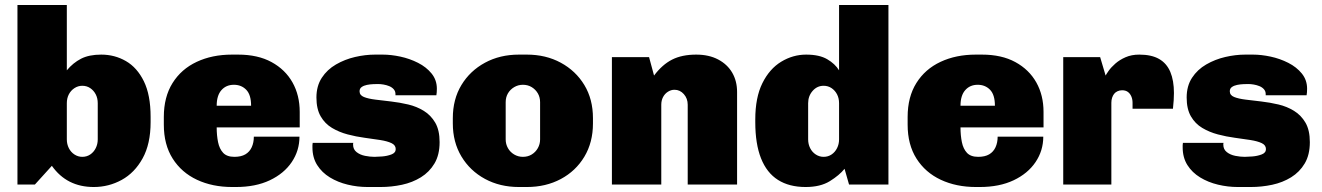

<svg xmlns="http://www.w3.org/2000/svg" viewBox="-20 -740 5300 770"><path d="M356 10Q248 10 188 -75L120 0H50V-720H248V-458Q273 -488 305 -504.5Q337 -521 386 -521Q440 -521 485 -495Q530 -469 557 -414Q584 -359 584 -271V-250Q584 -163 552 -105Q520 -47 468 -18.5Q416 10 356 10ZM310 -111Q328 -111 342 -120.5Q356 -130 364 -146Q372 -162 372 -181V-326Q372 -346 364 -361.5Q356 -377 342 -386.5Q328 -396 310 -396Q293 -396 278.5 -386.5Q264 -377 256 -361.5Q248 -346 248 -326V-181Q248 -162 256 -146Q264 -130 278.5 -120.5Q293 -111 310 -111Z M911 10Q832 10 770 -19Q708 -48 672.5 -104Q637 -160 637 -240V-271Q637 -351 672 -407Q707 -463 769 -492Q831 -521 910 -521H935Q1014 -521 1069 -491Q1124 -461 1153 -409.5Q1182 -358 1182 -291V-229H849Q849 -197 854.5 -170Q860 -143 875 -127Q890 -111 920 -111Q947 -111 964 -121Q981 -131 989.5 -149.5Q998 -168 998 -192H1181Q1181 -136 1150 -90Q1119 -44 1062 -17Q1005 10 926 10ZM849 -316H987Q987 -360 967.5 -380Q948 -400 918 -400Q887 -400 868 -378.5Q849 -357 849 -316Z M1454 10Q1414 10 1374.5 0.5Q1335 -9 1303 -28.5Q1271 -48 1252 -78Q1233 -108 1233 -149Q1233 -154 1233 -158Q1233 -162 1234 -167H1397Q1396 -165 1396 -163.5Q1396 -162 1396 -160Q1396 -141 1410 -130Q1424 -119 1444 -115Q1464 -111 1482 -111Q1492 -111 1512 -112.5Q1532 -114 1549.5 -120.5Q1567 -127 1567 -142Q1567 -158 1550 -166Q1533 -174 1504.5 -178.5Q1476 -183 1442 -187.5Q1408 -192 1374 -201Q1340 -210 1311.5 -227Q1283 -244 1266 -273.5Q1249 -303 1249 -349Q1249 -395 1270.5 -428Q1292 -461 1327.5 -481.5Q1363 -502 1404 -511.5Q1445 -521 1484 -521H1515Q1548 -521 1585.5 -513Q1623 -505 1656.5 -488Q1690 -471 1711 -445Q1732 -419 1732 -384Q1732 -377 1731.5 -370Q1731 -363 1730 -358H1566V-363Q1566 -374 1559 -382Q1552 -390 1541 -394.5Q1530 -399 1518 -401Q1506 -403 1496 -403Q1489 -403 1476.5 -402.5Q1464 -402 1451.5 -399.5Q1439 -397 1430.5 -391Q1422 -385 1422 -374Q1422 -358 1439.5 -351Q1457 -344 1485.5 -340.5Q1514 -337 1548.5 -333Q1583 -329 1617 -321Q1651 -313 1679.5 -295.5Q1708 -278 1725.5 -248Q1743 -218 1743 -170Q1743 -119 1722.5 -84.5Q1702 -50 1668 -29Q1634 -8 1592 1Q1550 10 1506 10Z M2061 10Q1985 10 1925 -22.5Q1865 -55 1830.5 -112.5Q1796 -170 1796 -245V-266Q1796 -342 1830.5 -399Q1865 -456 1925 -488.5Q1985 -521 2061 -521H2093Q2169 -521 2229 -488.5Q2289 -456 2323.5 -399Q2358 -342 2358 -266V-245Q2358 -169 2323.5 -111.5Q2289 -54 2229 -22Q2169 10 2093 10ZM2077 -111Q2097 -111 2112.5 -120.5Q2128 -130 2137 -146Q2146 -162 2146 -181V-330Q2146 -350 2137 -365.5Q2128 -381 2112.5 -390.5Q2097 -400 2077 -400Q2058 -400 2042 -390.5Q2026 -381 2017 -365.5Q2008 -350 2008 -330V-181Q2008 -162 2017 -146Q2026 -130 2042 -120.5Q2058 -111 2077 -111Z M2434 0V-511H2583L2603 -437Q2636 -481 2675.5 -501Q2715 -521 2772 -521Q2823 -521 2860 -501.5Q2897 -482 2916.5 -448.5Q2936 -415 2936 -371V0H2738V-320Q2738 -345 2722.5 -362.5Q2707 -380 2685 -380Q2671 -380 2658.5 -372Q2646 -364 2639 -350.5Q2632 -337 2632 -320V0Z M3211 10Q3145 10 3100 -18.5Q3055 -47 3032 -105Q3009 -163 3009 -250V-261Q3009 -349 3037.5 -406.5Q3066 -464 3113 -492.5Q3160 -521 3213 -521Q3266 -521 3297.5 -502.5Q3329 -484 3345 -458V-720H3543V0H3385L3367 -63Q3346 -37 3308 -13.5Q3270 10 3211 10ZM3283 -111Q3301 -111 3315 -120.5Q3329 -130 3337 -146Q3345 -162 3345 -181V-326Q3345 -346 3337 -361.5Q3329 -377 3315 -386.5Q3301 -396 3283 -396Q3257 -396 3239 -375.5Q3221 -355 3221 -326V-181Q3221 -162 3229 -146Q3237 -130 3251.5 -120.5Q3266 -111 3283 -111Z M3894 10Q3815 10 3753 -19Q3691 -48 3655.5 -104Q3620 -160 3620 -240V-271Q3620 -351 3655 -407Q3690 -463 3752 -492Q3814 -521 3893 -521H3918Q3997 -521 4052 -491Q4107 -461 4136 -409.5Q4165 -358 4165 -291V-229H3832Q3832 -197 3837.5 -170Q3843 -143 3858 -127Q3873 -111 3903 -111Q3930 -111 3947 -121Q3964 -131 3972.5 -149.5Q3981 -168 3981 -192H4164Q4164 -136 4133 -90Q4102 -44 4045 -17Q3988 10 3909 10ZM3832 -316H3970Q3970 -360 3950.5 -380Q3931 -400 3901 -400Q3870 -400 3851 -378.5Q3832 -357 3832 -316Z M4244 0V-511H4392L4414 -437Q4417 -443 4426.5 -456.5Q4436 -470 4453 -485Q4470 -500 4494 -510.5Q4518 -521 4549 -521Q4598 -521 4628.5 -503.5Q4659 -486 4673.5 -451.5Q4688 -417 4688 -367Q4688 -355 4687 -338Q4686 -321 4684 -304H4522V-328Q4522 -342 4517 -353.5Q4512 -365 4503 -371.5Q4494 -378 4480 -378Q4470 -378 4461.5 -374Q4453 -370 4448 -363.5Q4443 -357 4440 -348Q4437 -339 4437 -328V0Z M4944 10Q4904 10 4864.5 0.5Q4825 -9 4793 -28.5Q4761 -48 4742 -78Q4723 -108 4723 -149Q4723 -154 4723 -158Q4723 -162 4724 -167H4887Q4886 -165 4886 -163.5Q4886 -162 4886 -160Q4886 -141 4900 -130Q4914 -119 4934 -115Q4954 -111 4972 -111Q4982 -111 5002 -112.5Q5022 -114 5039.5 -120.5Q5057 -127 5057 -142Q5057 -158 5040 -166Q5023 -174 4994.5 -178.5Q4966 -183 4932 -187.5Q4898 -192 4864 -201Q4830 -210 4801.5 -227Q4773 -244 4756 -273.5Q4739 -303 4739 -349Q4739 -395 4760.5 -428Q4782 -461 4817.5 -481.5Q4853 -502 4894 -511.5Q4935 -521 4974 -521H5005Q5038 -521 5075.5 -513Q5113 -505 5146.5 -488Q5180 -471 5201 -445Q5222 -419 5222 -384Q5222 -377 5221.5 -370Q5221 -363 5220 -358H5056V-363Q5056 -374 5049 -382Q5042 -390 5031 -394.5Q5020 -399 5008 -401Q4996 -403 4986 -403Q4979 -403 4966.5 -402.5Q4954 -402 4941.5 -399.5Q4929 -397 4920.5 -391Q4912 -385 4912 -374Q4912 -358 4929.5 -351Q4947 -344 4975.5 -340.5Q5004 -337 5038.5 -333Q5073 -329 5107 -321Q5141 -313 5169.5 -295.5Q5198 -278 5215.5 -248Q5233 -218 5233 -170Q5233 -119 5212.5 -84.5Q5192 -50 5158 -29Q5124 -8 5082 1Q5040 10 4996 10Z"/></svg>

Font: Chivo Medium Black
Style: Regular
Weight: 900
Version: Version 2.002